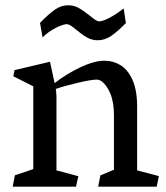

<svg xmlns="http://www.w3.org/2000/svg" viewBox="-20 -704 626 724"><path d="M30.3 -416.5 34.7 -439.5 168.5 -471.2 186 -390.6Q229.5 -424.8 282.5 -450Q335.4 -475.1 374.5 -475.1Q406.2 -475.1 433.8 -458.7Q461.4 -442.4 479.2 -403.6Q497.1 -364.7 497.1 -301.8V-61.5L579.1 -40L570.8 0H350.1L358.4 -42.5L409.7 -64V-268.6Q409.7 -318.8 396 -351.1Q382.3 -383.3 363.3 -397.5Q353.5 -403.8 344.2 -403.8Q324.7 -403.8 274.7 -392.1Q224.6 -380.4 190.4 -368.7Q190.9 -365.7 191.9 -356.2Q192.9 -346.7 192.9 -340.8V-61.5L275.4 -39.6L266.6 0H27.8L36.1 -43L105.5 -66.4V-378.4ZM130.9 -617.7Q162.6 -650.4 186.3 -667.2Q210 -684.1 237.3 -684.1Q258.8 -684.1 277.1 -673.8Q295.4 -663.6 318.4 -645Q331.5 -634.3 339.6 -628.9Q347.7 -623.5 354.5 -623.5Q367.7 -623.5 394.8 -637.9Q421.9 -652.3 446.3 -672.4L454.6 -617.2Q424.8 -586.4 400.4 -569.3Q376 -552.2 348.1 -552.2Q326.7 -552.2 308.1 -562.7Q289.6 -573.2 268.1 -591.3Q254.9 -602.1 246.8 -607.4Q238.8 -612.8 231.9 -612.8Q222.7 -612.8 206.1 -606.2Q189.5 -599.6 171.6 -588.1Q153.8 -576.7 140.6 -562.5Z"/></svg>

Font: Vesper Libre
Style: Regular
Weight: 400
Designer: Robert Keller & Kimya Gandhi
Foundry: Mota Italic
Version: Version 1.058